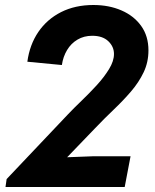

<svg xmlns="http://www.w3.org/2000/svg" viewBox="-20 -748 621 768"><path d="M2 0 6.5 -31.7 251.9 -290.7Q274.8 -314.9 306 -344.8Q337.3 -374.8 366.9 -407.1Q396.5 -439.4 416.2 -471.6Q435.9 -503.8 435.9 -532.1Q435.9 -561.6 413.1 -583.3Q390.3 -604.9 349 -604.9Q315.8 -604.9 290 -589.6Q264.2 -574.4 248.3 -547.8Q232.3 -521.3 227.5 -487.9L89.4 -501.1Q98.6 -569 133.2 -620Q167.9 -671 224.1 -699.5Q280.4 -728 353.3 -728Q416.1 -728 465.9 -706.3Q515.8 -684.7 544.8 -644.1Q573.8 -603.6 573.8 -546.4Q573.8 -499.3 554.7 -459.1Q535.6 -418.9 504.2 -382.3Q472.7 -345.6 435 -309.7Q397.3 -273.8 360.3 -235L251.9 -122.4L248.4 -119L351.4 -122.9H502.2L478.8 0Z"/></svg>

Font: Reddit Sans
Style: Italic
Weight: 400
Italic angle: -11.25°
Designer: Stephen Hutchings
Version: Version 1.013